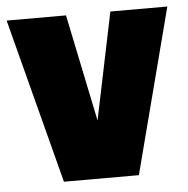

<svg xmlns="http://www.w3.org/2000/svg" viewBox="-50 -594 625 638"><g transform="rotate(-5 263.0 -275.0)"><path d="M138 0 -5 -550H193L267 -193L341 -550H531L388 0Z"/></g></svg>

Font: Encode Sans Condensed Black
Style: Regular
Weight: 900
Width: 3
Designer: Multiple Designers
Foundry: Impallari Type
Version: Version 3.000; ttfautohint (v1.8.3) -l 8 -r 50 -G 200 -x 14 